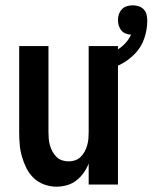

<svg xmlns="http://www.w3.org/2000/svg" viewBox="-20 -693 573 721"><path d="M192 8Q169 8 146.5 0Q124 -8 107 -24Q90 -40 79.5 -61Q69 -82 62.5 -104.5Q56 -127 54 -150.5Q52 -174 52 -197V-520H162V-197Q162 -185 163 -172.5Q164 -160 167.5 -147.5Q171 -135 177 -124Q183 -113 192 -104Q201 -95 213 -91Q225 -87 238 -87Q250 -87 262 -91Q274 -95 283 -104Q292 -113 298 -124Q304 -135 307.5 -147.5Q311 -160 312 -172.5Q313 -185 313 -197V-520H423V0H313V-79Q306 -61 294.5 -44.5Q283 -28 267 -15.5Q251 -3 231.5 2.5Q212 8 192 8ZM368 -425 351 -479Q370 -483 388 -490Q406 -497 422 -507Q438 -517 451 -531Q464 -545 472 -563Q462 -563 452 -567Q442 -571 435.5 -579Q429 -587 426 -597Q423 -607 423 -618Q423 -629 426.5 -639.5Q430 -650 437.5 -658Q445 -666 456 -669.5Q467 -673 478 -673Q490 -673 501 -669.5Q512 -666 520 -657.5Q528 -649 530.5 -638Q533 -627 533 -615Q533 -581 521.5 -548Q510 -515 486 -490.5Q462 -466 431.5 -450.5Q401 -435 368 -425Z"/></svg>

Font: Iosevka QP
Style: Bold
Weight: 700
Designer: Belleve Invis
Foundry: Belleve Invis
Version: Version 20.0.0; ttfautohint (v1.8.4)